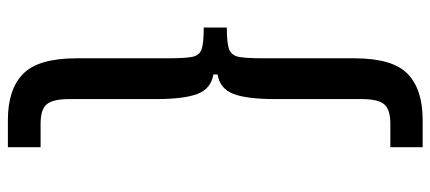

<svg xmlns="http://www.w3.org/2000/svg" viewBox="-330 -554 1118 499"><g transform="rotate(-90 229.5 -304.0)"><path d="M97 235V151H158Q195 151 208.5 135Q222 119 222 76V-149Q222 -222 235.5 -257Q249 -292 286 -298V-309Q249 -315 235.5 -350Q222 -385 222 -458V-683Q222 -726 208.5 -742Q195 -758 158 -758H97V-843H168Q247 -843 287.5 -803.5Q328 -764 328 -664V-429Q328 -380 332 -362.5Q336 -345 351.5 -339.5Q367 -334 408 -334V-274Q367 -274 351.5 -268Q336 -262 332 -244.5Q328 -227 328 -178V57Q328 157 287.5 196Q247 235 168 235Z"/></g></svg>

Font: Be Vietnam SemiBold
Style: Regular
Weight: 600
Designer: Gabriel Lam
Foundry: TypeRant
Version: Version 4.000